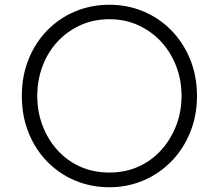

<svg xmlns="http://www.w3.org/2000/svg" viewBox="-20 -777 921 809"><path d="M441 12Q364 12 297 -16Q230 -44 179.5 -95.5Q129 -147 100.5 -217.5Q72 -288 72 -373Q72 -457 100.5 -527.5Q129 -598 179.5 -649.5Q230 -701 297 -729Q364 -757 441 -757Q517 -757 584 -729Q651 -701 701.5 -649.5Q752 -598 781 -527.5Q810 -457 810 -373Q810 -289 781 -218.5Q752 -148 701.5 -96.5Q651 -45 584 -16.5Q517 12 441 12ZM441 -50Q508 -50 563.5 -75Q619 -100 659.5 -145Q700 -190 722.5 -248.5Q745 -307 745 -373Q745 -438 723 -496.5Q701 -555 660.5 -599.5Q620 -644 564 -670Q508 -696 441 -696Q373 -696 317 -670Q261 -644 220.5 -599.5Q180 -555 158.5 -496.5Q137 -438 137 -373Q137 -307 159 -248.5Q181 -190 221.5 -145Q262 -100 317.5 -75Q373 -50 441 -50Z"/></svg>

Font: Plus Jakarta Sans Light
Style: Regular
Weight: 300
Designer: Gumpita Rahayu
Foundry: Tokotype
Version: Version 2.006; ttfautohint (v1.8.4.7-5d5b)